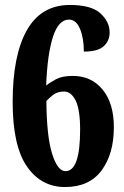

<svg xmlns="http://www.w3.org/2000/svg" viewBox="-20 -744 501 774"><path d="M242 10Q340 10 389.5 -57Q439 -124 439 -231Q439 -328 393.5 -383Q348 -438 274 -438Q231 -438 206.5 -425Q182 -412 166 -399Q171 -526 193.5 -595.5Q216 -665 258 -665Q287 -665 302.5 -627.5Q318 -590 318 -536Q375 -536 398.5 -558Q422 -580 422 -613Q422 -656 385 -690Q348 -724 262 -724Q146 -724 88.5 -622.5Q31 -521 31 -333Q31 -156 88.5 -73Q146 10 242 10ZM244 -54Q212 -54 190 -124.5Q168 -195 167 -337Q178 -349 195 -362Q212 -375 238 -375Q267 -375 285 -338.5Q303 -302 303 -221Q303 -54 244 -54Z"/></svg>

Font: Noto Serif ExtraCondensed Extra
Style: Regular
Weight: 800
Width: 3
Designer: Monotype Design Team
Foundry: Monotype Imaging Inc.
Version: Version 1.002